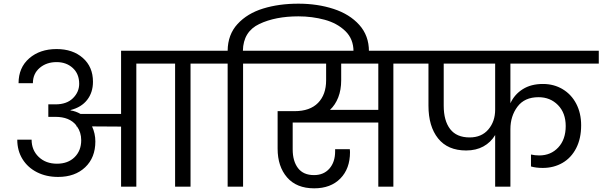

<svg xmlns="http://www.w3.org/2000/svg" viewBox="-20 -1016 3279 1045"><path d="M1148 -670H1017V0H933V-670H722V0H639V-327L481 -328Q499 -289 499 -246Q499 -158 443.5 -105.5Q388 -53 296 -53Q232 -53 181.5 -78.5Q131 -104 102.5 -150Q74 -196 74 -256H152Q152 -199 190.5 -162Q229 -125 290 -125Q350 -125 386 -160.5Q422 -196 422 -253Q422 -296 399 -328H396L395 -334Q358 -380 282 -380H243V-448H282Q343 -448 377 -481.5Q411 -515 411 -560Q411 -614 376 -646Q341 -678 288 -678Q233 -678 196 -646.5Q159 -615 159 -563H81Q81 -648 139 -698.5Q197 -749 288 -749Q376 -749 431 -700.5Q486 -652 486 -571Q486 -513 454.5 -472.5Q423 -432 364 -417V-415Q392 -411 418 -396H639V-740H1148Z M1604 -996Q1708 -996 1795.5 -967.5Q1883 -939 1935.5 -880.5Q1988 -822 1988 -737V-720H1904V-736Q1904 -804 1859.5 -847Q1815 -890 1747 -908.5Q1679 -927 1604 -927Q1479 -927 1391.5 -885.5Q1304 -844 1302 -740H1434V-670H1303V0H1219V-670H1087V-740H1219Q1220 -828 1273 -885.5Q1326 -943 1412 -969.5Q1498 -996 1604 -996Z M2254 -670H2121V0H2039V-349H1573V-203Q1573 -139 1602 -101Q1631 -63 1689 -63Q1742 -63 1773 -98.5Q1804 -134 1804 -192V-204H1884Q1885 -197 1885 -188Q1885 -98 1832.5 -44.5Q1780 9 1690 9Q1594 9 1542.5 -50.5Q1491 -110 1491 -207V-411H1583Q1667 -411 1711 -456Q1755 -501 1755 -579V-670H1381V-740H2254ZM2039 -670H1837V-579Q1837 -527 1821 -486Q1805 -445 1776 -418H2039Z M2758 -670V-454Q2780 -502 2825 -530.5Q2870 -559 2935 -559Q2995 -559 3042.5 -530.5Q3090 -502 3116.5 -451Q3143 -400 3143 -334Q3143 -262 3116 -209.5Q3089 -157 3041.5 -129.5Q2994 -102 2934 -102Q2897 -102 2870 -110V-175Q2892 -170 2915 -170Q2978 -170 3018.5 -213.5Q3059 -257 3059 -330Q3059 -401 3017 -444Q2975 -487 2911 -487Q2835 -487 2796.5 -435.5Q2758 -384 2758 -313V0H2675V-281Q2651 -241 2611 -219Q2571 -197 2517 -197Q2417 -197 2364.5 -262.5Q2312 -328 2312 -441V-670H2200V-740H3239V-670ZM2675 -670H2395V-441Q2395 -359 2430 -313.5Q2465 -268 2536 -268Q2601 -268 2638 -311.5Q2675 -355 2675 -419Z"/></svg>

Font: Fz Poppins
Style: Regular
Weight: 400
Designer: Ninad Kale (Devanagari), Jonny Pinhorn (Latin)
Foundry: Indian Type Foundry
Version: Vit hóa bi Vntype.Com & FontZin.Com